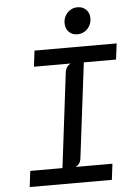

<svg xmlns="http://www.w3.org/2000/svg" viewBox="-61 -984 723 1030"><g transform="rotate(-5 300.0 -469.0)"><path d="M56.5 0 67 -86H240.5L303 -596.5Q305.5 -613.5 313.8 -625Q322 -636.5 334.5 -641H135.5L146 -727H588.5L577.5 -641H404L341 -130.5Q339 -113 330.5 -101.5Q322 -90 309.5 -86H509.5L499 0ZM383.5 -794Q355 -794 337.2 -812.2Q319.5 -830.5 319.5 -859Q319.5 -881.5 329.8 -899.5Q340 -917.5 357.2 -928Q374.5 -938.5 396 -938.5Q424 -938.5 442 -920.2Q460 -902 460 -874Q460 -840.5 437.8 -817.2Q415.5 -794 383.5 -794Z"/></g></svg>

Font: Spline Sans Mono
Style: Italic
Weight: 400
Italic angle: -4°
Monospace: yes
Designer: Eben Sorkin, Mirko Velimirovic
Foundry: Sorkin Type
Version: Version 1.004